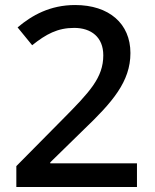

<svg xmlns="http://www.w3.org/2000/svg" viewBox="-20 -744 615 764"><path d="M525 0V-94H180V-98L312 -227C427 -337 499 -419 499 -533C499 -650 414 -724 279 -724C179 -724 107 -683 50 -635L108 -564C163 -608 209 -633 275 -633C343 -633 391 -596 391 -524C391 -435 337 -378 229 -269L45 -83V0Z"/></svg>

Font: Noto Sans Georgian Medium
Style: Regular
Weight: 500
Designer: Monotype Design Team, Akaki Razmadze
Foundry: Google LLC
Version: Version 2.005